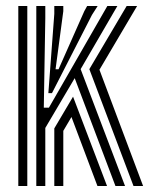

<svg xmlns="http://www.w3.org/2000/svg" viewBox="-20 -620 527 640"><path d="M101 0V-600H131V-559.5L126 -261H143L314.5 -559.5L337.8 -600H371.2L248.8 -389.5L396.8 0H364.8L229 -359.5L131 -193.5V0ZM41 0V-600H71V0ZM425 0 277.8 -389.5 402.2 -600H437L311.5 -387.5L457 0ZM141.2 -309.5 161 -573.8V-600H191V-582.8L165.2 -389.2H175.2L261 -582.8L270.5 -600H305.5L286.5 -570.2L153.2 -309.5ZM161 0V-192L223.5 -297.8L336.8 0H304.8L218.2 -230L191 -183.8V0Z"/></svg>

Font: Big Shoulders Inline Display Black
Style: Regular
Weight: 900
Designer: Patric King
Foundry: XO Type Co
Version: Version 1.000